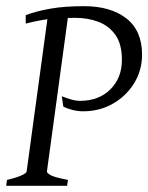

<svg xmlns="http://www.w3.org/2000/svg" viewBox="-20 -599 478 619"><path d="M438 -422.9Q438 -372.1 412.4 -330.6Q386.7 -289.1 343.8 -264.6Q300.8 -240.2 248 -240.2Q231 -240.2 213.6 -244.6Q196.3 -249 184.1 -255.4L179.2 -288.6Q194.3 -282.7 209.2 -278.3Q224.1 -273.9 238.8 -273.9Q298.3 -273.9 335.7 -310.8Q373 -347.7 373 -406.2Q373 -456.5 352.3 -486.1Q331.5 -515.6 297.4 -528.6Q263.2 -541.5 222.7 -541.5Q180.7 -541.5 145.5 -538.3Q110.4 -535.2 63 -522.9V-550.3Q100.6 -564 145 -571.5Q189.5 -579.1 251 -579.1Q336.9 -579.1 387.5 -539.6Q438 -500 438 -422.9ZM202.1 -565.9 131.3 -46.4Q130.9 -41 144 -33.9Q157.2 -26.9 199.2 -19L196.3 0H0L2.4 -19Q30.8 -25.4 48.1 -33Q65.4 -40.5 65.9 -46.4L136.7 -565.9Z"/></svg>

Font: Dai Banna SIL Light
Style: Italic
Weight: 300
Italic angle: -11°
Designer: Victor Gaultney
Foundry: SIL International
Version: Version 4.000